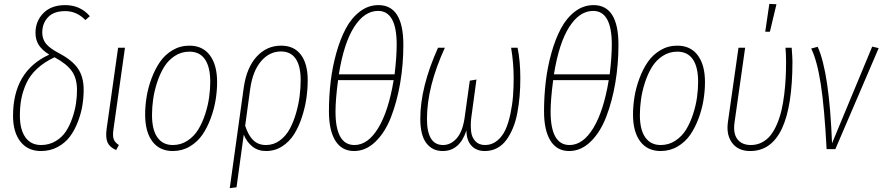

<svg xmlns="http://www.w3.org/2000/svg" viewBox="-20 -765 4528 985"><path d="M314.9 -738.8Q391.6 -738.8 440.9 -682.1L418 -662.1Q373.5 -708 314.9 -708Q255.4 -708 226.1 -676.3Q196.8 -644.5 196.8 -598.1Q196.8 -564.9 215.8 -541Q234.9 -517.1 284.2 -491.2Q350.1 -456.5 379.6 -413.8Q409.2 -371.1 409.2 -304.2Q409.2 -264.6 402.6 -223.9Q396 -183.1 379.6 -140.4Q363.3 -97.7 339.1 -64.9Q314.9 -32.2 276.4 -11.2Q237.8 9.8 189.9 9.8Q122.6 9.8 84.7 -38.6Q46.9 -86.9 46.9 -170.9Q46.9 -400.4 232.9 -484.9Q196.8 -506.8 179.4 -533.4Q162.1 -560.1 162.1 -596.2Q162.1 -656.2 202.4 -697.5Q242.7 -738.8 314.9 -738.8ZM259.8 -471.2Q206.5 -446.3 169.9 -412.1Q133.3 -377.9 115 -337.4Q96.7 -296.9 89.4 -257.8Q82 -218.8 82 -171.9Q82 -100.6 110.1 -60.8Q138.2 -21 190.9 -21Q231.9 -21 265.1 -40.8Q298.3 -60.5 318.1 -90.8Q337.9 -121.1 351.3 -160.2Q364.7 -199.2 369.9 -234.6Q375 -270 375 -303.2Q375 -362.8 348.6 -400.1Q322.3 -437.5 259.8 -471.2Z M621.1 -520 562 -101.1Q557.1 -67.9 563.5 -50.8Q569.8 -33.7 589.8 -21L575.7 4.9Q542.5 -9.8 531.7 -34.4Q521 -59.1 526.9 -103L585.9 -520Z M866.7 9.8Q798.3 9.8 761.5 -39.6Q724.6 -88.9 724.6 -176.8Q724.6 -221.7 732.2 -268.6Q739.7 -315.4 757.6 -363Q775.4 -410.6 800.8 -447.5Q826.2 -484.4 865.2 -507.6Q904.3 -530.8 951.7 -530.8Q1020 -530.8 1056.9 -481.2Q1093.8 -431.6 1093.8 -344.2Q1093.8 -299.3 1086.2 -252.4Q1078.6 -205.6 1061 -158Q1043.5 -110.4 1018.1 -73.5Q992.7 -36.6 953.4 -13.4Q914.1 9.8 866.7 9.8ZM866.7 -21Q908.2 -21 941.9 -43.2Q975.6 -65.4 996.8 -100.1Q1018.1 -134.8 1032.5 -179Q1046.9 -223.1 1052.7 -264.9Q1058.6 -306.6 1058.6 -345.2Q1058.6 -421.4 1031.5 -460.7Q1004.4 -500 951.7 -500Q910.2 -500 876.5 -477.8Q842.8 -455.6 821.5 -420.9Q800.3 -386.2 785.9 -341.8Q771.5 -297.4 765.6 -255.6Q759.8 -213.9 759.8 -174.8Q759.8 -99.6 787.4 -60.3Q814.9 -21 866.7 -21Z M1422.4 -530.8Q1488.3 -530.8 1523.4 -484.4Q1558.6 -438 1558.6 -354Q1558.6 -308.1 1551.8 -260.5Q1544.9 -212.9 1528.8 -163.8Q1512.7 -114.7 1489 -76.7Q1465.3 -38.6 1428 -14.4Q1390.6 9.8 1344.7 9.8Q1303.7 9.8 1274.9 -13.2Q1246.1 -36.1 1230.5 -74.2L1193.4 195.8L1158.7 200.2L1230.5 -315.9Q1245.1 -418 1296.6 -474.4Q1348.1 -530.8 1422.4 -530.8ZM1344.7 -21Q1383.8 -21 1415.3 -44.2Q1446.8 -67.4 1466.3 -103.3Q1485.8 -139.2 1499 -185.1Q1512.2 -231 1517.3 -272.9Q1522.5 -314.9 1522.5 -354Q1522.5 -426.8 1496.8 -463.9Q1471.2 -501 1421.4 -501Q1362.3 -501 1319.6 -451.2Q1276.9 -401.4 1263.7 -310.1L1237.8 -120.1Q1253.4 -70.8 1279.1 -45.9Q1304.7 -21 1344.7 -21Z M1921.4 -738.8Q2049.3 -738.8 2049.3 -535.2Q2049.3 -434.1 2033 -338.6Q2016.6 -243.2 1986.1 -164.6Q1955.6 -85.9 1906.2 -38.1Q1856.9 9.8 1796.4 9.8Q1733.4 9.8 1700.4 -43.2Q1667.5 -96.2 1667.5 -193.8Q1667.5 -270.5 1676.3 -345.5Q1685.1 -420.4 1705.1 -492.2Q1725.1 -564 1753.9 -618.2Q1782.7 -672.4 1825.9 -705.6Q1869.1 -738.8 1921.4 -738.8ZM1919.4 -709Q1849.6 -709 1796.9 -626.7Q1744.1 -544.4 1718.3 -383.8H2004.4Q2015.1 -475.1 2015.1 -536.1Q2015.1 -709 1919.4 -709ZM1999.5 -354H1714.4Q1701.2 -253.9 1701.2 -192.9Q1701.2 -21 1798.3 -21Q1867.7 -21 1920.7 -108.6Q1973.6 -196.3 1999.5 -354Z M2251 9.8Q2197.8 9.8 2167 -31Q2136.2 -71.8 2136.2 -155.8Q2136.2 -317.9 2227.1 -520H2262.2Q2170.4 -319.8 2170.4 -154.8Q2170.4 -21 2252.9 -21Q2292.5 -21 2322.8 -55.2Q2353 -89.4 2363.3 -159.2L2390.1 -351.1L2424.3 -356.9L2397 -155.8Q2393.6 -119.6 2397 -89.8Q2400.4 -60.1 2418.7 -40.5Q2437 -21 2468.3 -21Q2503.4 -21 2530.3 -43Q2557.1 -64.9 2572.8 -98.9Q2588.4 -132.8 2598.4 -180.2Q2608.4 -227.5 2611.8 -271.2Q2615.2 -314.9 2615.2 -363.8Q2615.2 -442.9 2602.1 -520H2635.3Q2649.4 -452.1 2649.4 -363.8Q2649.4 -315.9 2645.8 -272.5Q2642.1 -229 2634 -186Q2626 -143.1 2611.6 -108.4Q2597.2 -73.7 2577.6 -46.9Q2558.1 -20 2530 -5.1Q2502 9.8 2467.3 9.8Q2423.8 9.8 2398.4 -17.8Q2373 -45.4 2373 -96.2Q2338.4 9.8 2251 9.8Z M3024.9 -738.8Q3152.8 -738.8 3152.8 -535.2Q3152.8 -434.1 3136.5 -338.6Q3120.1 -243.2 3089.6 -164.6Q3059.1 -85.9 3009.8 -38.1Q2960.4 9.8 2899.9 9.8Q2836.9 9.8 2804 -43.2Q2771 -96.2 2771 -193.8Q2771 -270.5 2779.8 -345.5Q2788.6 -420.4 2808.6 -492.2Q2828.6 -564 2857.4 -618.2Q2886.2 -672.4 2929.4 -705.6Q2972.7 -738.8 3024.9 -738.8ZM3022.9 -709Q2953.1 -709 2900.4 -626.7Q2847.7 -544.4 2821.8 -383.8H3107.9Q3118.7 -475.1 3118.7 -536.1Q3118.7 -709 3022.9 -709ZM3103 -354H2817.9Q2804.7 -253.9 2804.7 -192.9Q2804.7 -21 2901.9 -21Q2971.2 -21 3024.2 -108.6Q3077.1 -196.3 3103 -354Z M3369.6 9.8Q3301.3 9.8 3264.4 -39.6Q3227.5 -88.9 3227.5 -176.8Q3227.5 -221.7 3235.1 -268.6Q3242.7 -315.4 3260.5 -363Q3278.3 -410.6 3303.7 -447.5Q3329.1 -484.4 3368.2 -507.6Q3407.2 -530.8 3454.6 -530.8Q3522.9 -530.8 3559.8 -481.2Q3596.7 -431.6 3596.7 -344.2Q3596.7 -299.3 3589.1 -252.4Q3581.5 -205.6 3564 -158Q3546.4 -110.4 3521 -73.5Q3495.6 -36.6 3456.3 -13.4Q3417 9.8 3369.6 9.8ZM3369.6 -21Q3411.1 -21 3444.8 -43.2Q3478.5 -65.4 3499.8 -100.1Q3521 -134.8 3535.4 -179Q3549.8 -223.1 3555.7 -264.9Q3561.5 -306.6 3561.5 -345.2Q3561.5 -421.4 3534.4 -460.7Q3507.3 -500 3454.6 -500Q3413.1 -500 3379.4 -477.8Q3345.7 -455.6 3324.5 -420.9Q3303.2 -386.2 3288.8 -341.8Q3274.4 -297.4 3268.6 -255.6Q3262.7 -213.9 3262.7 -174.8Q3262.7 -99.6 3290.3 -60.3Q3317.9 -21 3369.6 -21Z M3926.8 -745.1 3963.4 -743.2 3929.7 -602.1H3905.8ZM4041.5 -520Q4045.4 -470.2 4045.4 -449.2Q4045.4 9.8 3828.6 9.8Q3767.1 9.8 3736.1 -31.7Q3705.1 -73.2 3714.4 -139.2L3768.6 -520H3802.7L3748.5 -138.2Q3740.2 -82 3762.2 -52Q3784.2 -22 3829.6 -21Q3861.8 -20.5 3888.4 -34.2Q3915 -47.9 3933.6 -71.5Q3952.1 -95.2 3966.6 -129.4Q3981 -163.6 3989.5 -200.4Q3998 -237.3 4003.4 -281.7Q4008.8 -326.2 4010.7 -366Q4012.7 -405.8 4012.7 -449.2Q4012.7 -482.4 4009.8 -520Z M4174.8 -524.9Q4234.4 -394.5 4248.5 -29.8L4454.6 -525.9L4487.8 -518.1L4265.6 0H4220.7Q4209.5 -213.4 4190.7 -334Q4171.9 -454.6 4141.6 -516.1Z"/></svg>

Font: Fira Sans Compressed UltraLight
Style: Italic
Weight: 200
Width: 3
Italic angle: -8°
Designer: Carrois Corporate & Edenspiekermann AG
Foundry: Carrois Corporate GbR & Edenspiekermann AG
Version: Version 4.203;PS 004.203;hotconv 1.0.88;makeotf.lib2.5.64775